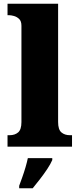

<svg xmlns="http://www.w3.org/2000/svg" viewBox="-20 -780 423 1021"><path d="M20 0V-61H31Q59 -61 76.5 -76Q94 -91 94 -131V-643Q94 -668 81.5 -679.5Q69 -691 54 -695Q39 -699 31 -699H20V-760H289V-131Q289 -91 306.5 -76Q324 -61 352 -61H363V0ZM82 208Q89 189 98.5 162.5Q108 136 116 108.5Q124 81 128 61H258V71Q249 92 231.5 118.5Q214 145 193 172Q172 199 154 221H82Z"/></svg>

Font: Noto Serif Tamil Black
Style: Regular
Weight: 900
Designer: Indian Type Foundry, Tom Grace, and the Monotype Design Team
Foundry: Monotype Imaging Inc.
Version: Version 2.004; ttfautohint (v1.8.4.7-5d5b)